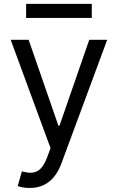

<svg xmlns="http://www.w3.org/2000/svg" viewBox="-20 -747 597 972"><path d="M125 -545.5 275.6 -110.8H281.2L431.8 -545.5H522.7L291.2 79.5Q245 204.5 130.7 204.5Q109.4 204.5 92.7 201.2Q76 197.8 69.6 194.6L90.9 120.7Q103 123.6 113.6 125.5Q124.3 127.5 134.2 127.5Q148.1 127.5 160 123.4Q171.9 119.3 182.5 109.7Q193.2 100.1 202.4 84.3Q211.6 68.5 220.2 45.5L235.8 2.8L34.1 -545.5ZM112.2 -727.3H444.6V-656.2H112.2Z"/></svg>

Font: Inter P
Style: Regular
Weight: 400
Designer: Rasmus Andersson
Foundry: rsms
Version: Version 3.018;git-588b23468